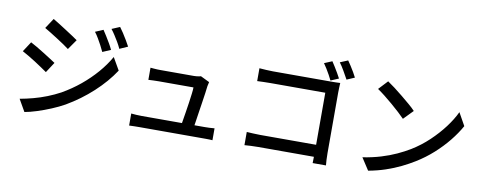

<svg xmlns="http://www.w3.org/2000/svg" viewBox="-72 -1218 4074 1620"><g transform="rotate(10 1965.0 -407.5)"><path d="M722 -756Q735 -737 752.5 -709Q770 -681 786.5 -652.5Q803 -624 814 -600L744 -570Q731 -599 716.5 -625.5Q702 -652 687 -678Q672 -704 654 -727ZM856 -804Q870 -786 887.5 -759Q905 -732 922 -703.5Q939 -675 951 -652L881 -621Q868 -650 852.5 -676Q837 -702 821 -727Q805 -752 787 -775ZM292 -773Q315 -760 345.5 -740.5Q376 -721 408 -700.5Q440 -680 468 -661.5Q496 -643 514 -630L454 -544Q436 -558 408 -577Q380 -596 348.5 -616Q317 -636 287.5 -654.5Q258 -673 235 -686ZM126 -60Q182 -70 240 -85.5Q298 -101 355 -123.5Q412 -146 464 -174Q548 -222 619.5 -281Q691 -340 749 -407Q807 -474 847 -545L908 -439Q841 -337 740 -244Q639 -151 517 -80Q467 -52 407 -27Q347 -2 289 16.5Q231 35 185 43ZM139 -546Q163 -534 194 -515.5Q225 -497 257 -477Q289 -457 317 -439Q345 -421 363 -409L305 -320Q285 -334 257 -353Q229 -372 198 -392Q167 -412 137 -429.5Q107 -447 83 -460Z M1676 -476Q1674 -468 1672 -458Q1670 -448 1668 -440Q1666 -419 1660.5 -380.5Q1655 -342 1648 -296Q1641 -250 1634 -204.5Q1627 -159 1621.5 -121Q1616 -83 1612 -62H1505Q1508 -80 1513.5 -114.5Q1519 -149 1526 -191Q1533 -233 1539 -276Q1545 -319 1549.5 -354.5Q1554 -390 1554 -409Q1537 -409 1505 -409Q1473 -409 1434 -409Q1395 -409 1357.5 -409Q1320 -409 1293 -409Q1266 -409 1257 -409Q1235 -409 1211.5 -408Q1188 -407 1168 -406V-510Q1181 -509 1196.5 -507.5Q1212 -506 1228 -505.5Q1244 -505 1256 -505Q1269 -505 1297 -505Q1325 -505 1359.5 -505Q1394 -505 1430 -505Q1466 -505 1495 -505Q1524 -505 1540 -505Q1549 -505 1561 -506Q1573 -507 1584 -509Q1595 -511 1600 -513ZM1075 -101Q1095 -99 1118 -97.5Q1141 -96 1165 -96Q1179 -96 1220 -96Q1261 -96 1317.5 -96Q1374 -96 1435.5 -96Q1497 -96 1553 -96Q1609 -96 1649 -96Q1689 -96 1702 -96Q1719 -96 1745 -97Q1771 -98 1789 -100V2Q1779 1 1763.5 0.5Q1748 0 1732 0Q1716 0 1704 0Q1691 0 1649.5 0Q1608 0 1551.5 0Q1495 0 1433 0Q1371 0 1314.5 0Q1258 0 1218 0Q1178 0 1165 0Q1141 0 1121 0.5Q1101 1 1075 2Z M2670 -830Q2682 -812 2697 -788Q2712 -764 2726 -739.5Q2740 -715 2750 -696L2682 -667Q2672 -688 2658.5 -712.5Q2645 -737 2630.5 -760.5Q2616 -784 2603 -802ZM2800 -860Q2813 -842 2828 -818.5Q2843 -795 2857.5 -770.5Q2872 -746 2881 -727L2814 -698Q2797 -729 2775 -767.5Q2753 -806 2733 -832ZM2074 -665Q2100 -663 2132.5 -661Q2165 -659 2190 -659H2687Q2707 -659 2730 -659.5Q2753 -660 2767 -661Q2766 -644 2765 -620.5Q2764 -597 2764 -578V-60Q2764 -34 2765.5 -2.5Q2767 29 2769 45H2655Q2655 29 2656 3.5Q2657 -22 2657 -49V-558H2190Q2161 -558 2127 -557Q2093 -556 2074 -555ZM2062 -117Q2084 -116 2115 -114Q2146 -112 2178 -112H2716V-9H2181Q2152 -9 2118 -7.5Q2084 -6 2062 -4Z M3163 -745Q3190 -727 3225 -700.5Q3260 -674 3296.5 -644Q3333 -614 3366 -586Q3399 -558 3419 -536L3340 -455Q3321 -475 3290 -503.5Q3259 -532 3223.5 -562.5Q3188 -593 3153 -620.5Q3118 -648 3090 -667ZM3060 -76Q3144 -89 3215 -110.5Q3286 -132 3345.5 -159.5Q3405 -187 3453 -216Q3533 -265 3600.5 -329Q3668 -393 3719 -461Q3770 -529 3800 -593L3861 -484Q3825 -419 3772.5 -354Q3720 -289 3654 -229.5Q3588 -170 3510 -122Q3460 -91 3400.5 -62Q3341 -33 3272.5 -10Q3204 13 3127 27Z"/></g></svg>

Font: Noto Sans SC Medium
Style: Regular
Weight: 500
Designer: Ryoko NISHIZUKA  (kana, bopomofo & ideographs); Paul D. Hunt (Latin, Greek & Cyrillic); Sandoll Communications , Soo-you
Foundry: Adobe
Version: Version 2.004-H2;hotconv 1.0.118;makeotfexe 2.5.65603